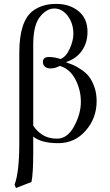

<svg xmlns="http://www.w3.org/2000/svg" viewBox="-20 -718 557 976"><path d="M148.9 61Q148.9 162.1 140.1 207L61 237.8L54.2 220.2Q78.1 157.2 78.1 9.8V-449.2Q78.1 -611.3 147.5 -663.1Q196.3 -698.7 266.1 -698.2Q334 -698.2 379.4 -661.1Q424.8 -624 424.8 -556.2Q424.8 -501 396.5 -460.4Q368.2 -419.9 316.9 -402.8V-400.9Q336.9 -394 351.6 -387.9Q366.2 -381.8 390.6 -366Q415 -350.1 430.9 -330.6Q446.8 -311 459 -278.1Q471.2 -245.1 471.2 -204.1Q471.2 -117.2 415.5 -53.7Q359.9 9.8 275.9 9.8Q189.9 9.8 148.9 -23.9ZM148.9 -79.6Q165.5 -52.2 195.8 -32.7Q226.1 -13.2 270 -13.2Q323.2 -13.2 357.2 -76.7Q391.1 -140.1 391.1 -200.2Q391.1 -261.2 363 -314.7Q335 -368.2 284.2 -382.8Q258.3 -369.6 235.8 -370.1Q219.7 -370.1 209 -378.7Q198.2 -387.2 198.2 -402.8Q198.2 -427.7 227.1 -428.2Q259.3 -428.2 287.1 -418Q314.9 -427.7 334 -469.5Q353 -511.2 353 -545.9Q353 -599.1 324.5 -637Q295.9 -674.8 255.9 -674.8Q216.8 -674.8 182.9 -632.3Q148.9 -589.8 148.9 -490.2Z"/></svg>

Font: Linux Libertine Display
Style: Regular
Weight: 400
Designer: Philipp H. Poll
Foundry: Philipp H. Poll
Version: Version 5.0.9